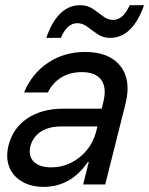

<svg xmlns="http://www.w3.org/2000/svg" viewBox="-20 -710 574 739"><path d="M148.3 9.2Q98.3 9.2 63.8 -11.7Q29.2 -32.5 15.4 -67.9Q1.7 -103.3 12.5 -149.2Q29.2 -216.7 85 -254.2Q140.8 -291.7 224.2 -291.7H371.7L377.5 -316.7Q391.7 -371.7 370 -402.1Q348.3 -432.5 295 -432.5Q250.8 -432.5 217.1 -412.5Q183.3 -392.5 164.2 -354.2H72.5Q103.3 -427.5 165.4 -468.8Q227.5 -510 307.5 -510Q400.8 -510 443.3 -455.8Q485.8 -401.7 463.3 -311.7L385 0H300L321.7 -86.7H318.3Q252.5 9.2 148.3 9.2ZM177.5 -65.8Q217.5 -65.8 252.9 -83.3Q288.3 -100.8 314.2 -132.1Q340 -163.3 350 -203.3L355 -223.3H215Q167.5 -223.3 136.7 -202.9Q105.8 -182.5 96.7 -145.8Q88.3 -110 110 -87.9Q131.7 -65.8 177.5 -65.8ZM158.3 -564.2Q178.3 -624.2 211.2 -657.1Q244.2 -690 288.3 -690Q316.7 -690 337.5 -675.8Q358.3 -661.7 376.7 -647.5Q395 -633.3 415 -633.3Q454.2 -633.3 479.2 -690H534.2Q514.2 -630.8 481.3 -597.5Q448.3 -564.2 404.2 -564.2Q376.7 -564.2 355.8 -578.3Q335 -592.5 316.7 -606.7Q298.3 -620.8 277.5 -620.8Q238.3 -620.8 214.2 -564.2Z"/></svg>

Font: Funnel Sans
Style: Italic
Weight: 400
Italic angle: -14.036°
Version: Version 1.000; Beta; Release 5; Build 24; ttfautohint (v1.8.